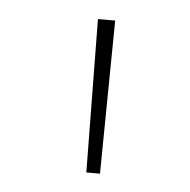

<svg xmlns="http://www.w3.org/2000/svg" viewBox="-32 -761 319 322"><g transform="rotate(5 127.0 -600.0)"><path d="M124 -471 121 -729H150L147 -471Z"/></g></svg>

Font: Noto Sans Bengali Thin
Style: Regular
Weight: 100
Designer: Jelle Bosma - Monotype Design Team
Foundry: Monotype Imaging Inc.
Version: Version 2.003; ttfautohint (v1.8.4.7-5d5b)